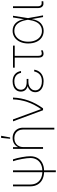

<svg xmlns="http://www.w3.org/2000/svg" viewBox="1172 -1952 1006 3390"><g transform="rotate(-90 1675.0 -257.0)"><path d="M112.3 -530.3V-224.6Q112.3 -160.6 138.9 -113.5Q165.5 -66.4 214.6 -40.5Q263.7 -14.6 330.1 -12.2V-530.3H362.3V-12.2Q430.7 -15.1 479.7 -42.5Q528.8 -69.8 554.4 -116.2Q580.1 -162.6 580.1 -222.7Q580.1 -277.8 563.2 -371.1Q546.4 -464.4 523.4 -530.3H556.6Q579.1 -463.9 595.7 -371.6Q612.3 -279.3 611.3 -222.7Q610.8 -152.8 581.5 -99.6Q552.2 -46.4 496.3 -15.6Q440.4 15.1 362.3 18.1V225.6H330.1V18.1Q252.9 15.6 196.8 -14.4Q140.6 -44.4 110.4 -98.1Q80.1 -151.9 80.1 -224.6V-530.3Z M773.4 0H741.2V-530.3H772.5V-446.3H776.4Q794.9 -487.8 837.2 -512.5Q879.4 -537.1 934.6 -537.1Q987.3 -537.1 1028.3 -514.2Q1069.3 -491.2 1092.3 -449.5Q1115.2 -407.7 1115.2 -353.5V199.2H1083V-352.5Q1083 -397.9 1064 -433.1Q1044.9 -468.3 1010.3 -487.5Q975.6 -506.8 930.7 -506.8Q885.3 -506.8 849.4 -487.1Q813.5 -467.3 793.5 -431.9Q773.4 -396.5 773.4 -350.6ZM935.5 -740.2H972.7L943.4 -581.1H919.9Z M1227.5 -530.3H1261.7L1442.4 -37.1H1445.3Q1606.4 -267.1 1615.2 -530.3H1647.5Q1642.1 -389.2 1594.5 -255.9Q1546.9 -122.6 1457 0H1423.8Z M1849.1 -271.5Q1801.3 -285.2 1777.1 -315.9Q1752.9 -346.7 1752.9 -391.6Q1752.9 -435.5 1775.4 -468.5Q1797.9 -501.5 1838.9 -519.3Q1879.9 -537.1 1933.6 -537.1Q2008.3 -537.1 2056.4 -498.8Q2104.5 -460.4 2116.2 -388.7H2084Q2071.8 -447.8 2033.2 -477.3Q1994.6 -506.8 1933.6 -506.8Q1888.7 -506.8 1855 -492.7Q1821.3 -478.5 1803.2 -452.6Q1785.2 -426.8 1785.2 -392.6Q1785.2 -343.3 1821 -316.2Q1856.9 -289.1 1921.9 -289.1H1976.6V-258.8H1921.9Q1880.9 -258.8 1847.2 -243.4Q1813.5 -228 1793.9 -200Q1774.4 -171.9 1774.4 -135.7Q1774.4 -101.6 1794.2 -75.4Q1814 -49.3 1850.3 -34.9Q1886.7 -20.5 1935.5 -20.5Q2008.8 -20.5 2051.8 -56.2Q2094.7 -91.8 2108.4 -156.2H2139.6Q2132.3 -106.4 2106.2 -69.1Q2080.1 -31.7 2036.4 -11Q1992.7 9.8 1934.6 9.8Q1876 9.8 1832.5 -9Q1789.1 -27.8 1765.6 -61Q1742.2 -94.2 1742.2 -136.7Q1742.2 -185.1 1770.3 -220.2Q1798.3 -255.4 1849.1 -271.5Z M2564.5 -500H2383.8V-87.9Q2383.8 -50.3 2394.3 -36.4Q2404.8 -22.5 2427.7 -22.5Q2452.6 -22.5 2476.6 -36.1L2485.4 -9.8Q2456.1 8.8 2422.9 8.8Q2388.7 8.8 2370.6 -13.7Q2352.5 -36.1 2352.5 -80.1V-500H2175.8V-530.3H2564.5Z M2602.5 -263.7Q2602.5 -342.8 2630.9 -405Q2659.2 -467.3 2710 -502.2Q2760.7 -537.1 2825.2 -537.1Q2908.2 -537.1 2961.2 -484.4Q3014.2 -431.6 3030.3 -335H3030.8L3061.5 -530.3H3091.8L3050.3 -265.1L3098.6 0H3068.4L3033.7 -194.3H3032.2Q3013.7 -86.4 2957.5 -37.8Q2901.4 10.7 2824.2 10.7Q2757.3 10.7 2707 -23.7Q2656.7 -58.1 2629.6 -120.4Q2602.5 -182.6 2602.5 -263.7ZM2824.2 -19.5Q2898.4 -19.5 2948.7 -72Q2999 -124.5 3015.6 -237.3L3020.5 -268.1L3016.6 -290Q2998.5 -395.5 2951.2 -451.2Q2903.8 -506.8 2825.2 -506.8Q2769.5 -506.8 2726.1 -475.8Q2682.6 -444.8 2658.2 -389.4Q2633.8 -334 2633.8 -263.7Q2633.8 -191.9 2657.5 -136.5Q2681.2 -81.1 2724.4 -50.3Q2767.6 -19.5 2824.2 -19.5Z M3258.8 -530.3V-90.8Q3258.8 -60.1 3272.7 -42.2Q3286.6 -24.4 3308.6 -24.4Q3322.3 -24.4 3333 -25.4Q3343.8 -26.4 3345.7 -27.3L3349.6 2.9Q3344.7 4.4 3332.5 5.6Q3320.3 6.8 3303.7 6.8Q3269.5 6.8 3248.5 -19.5Q3227.5 -45.9 3227.5 -90.8V-530.3Z"/></g></svg>

Font: Pretendard Std Thin
Style: Regular
Weight: 100
Designer: Base glyphs from Inter by Rasmus Andersson; Hangeul glyphs from Noto Sans CJK(Source Han Sans) by Jang Soo-young and Kan
Foundry: Kil Hyung-jin
Version: Version 1.309